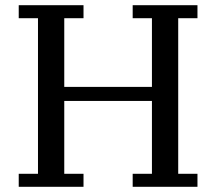

<svg xmlns="http://www.w3.org/2000/svg" viewBox="-20 -718 831 738"><path d="M52 -50H126V-648H52V-698H301V-648H227V-384H564V-648H490V-698H739V-648H665V-50H739V0H490V-50H564V-330H227V-50H301V0H52Z"/></svg>

Font: IBM Plex Serif Text
Style: Regular
Weight: 450
Designer: Mike Abbink, Paul van der Laan, Pieter van Rosmalen
Foundry: Bold Monday
Version: Version 3.001